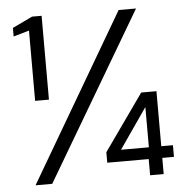

<svg xmlns="http://www.w3.org/2000/svg" viewBox="-51 -753 769 803"><g transform="rotate(-5 333.5 -352.0)"><path d="M95 -352V-647L29 -628V-664L113 -704H153V-352ZM66 0 476 -700H549L136 0ZM547 0V-68H373V-112L540 -348H604V-117H653V-68H604V0ZM435 -117H552V-286Z"/></g></svg>

Font: DM Sans 10pt Light
Style: Regular
Weight: 300
Version: Version 4.004;gftools[0.9.30]